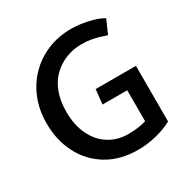

<svg xmlns="http://www.w3.org/2000/svg" viewBox="-162 -831 953 982"><g transform="rotate(-30 314.0 -340.0)"><path d="M334 -278H480V-95Q460 -89 434 -85Q408 -81 374 -81Q311 -81 261 -112Q211 -143 183 -201.5Q155 -260 155 -337Q155 -402 173.5 -451Q192 -500 225.5 -532.5Q259 -565 302 -582Q345 -599 392 -599Q424 -599 445.5 -595.5Q467 -592 488 -586Q509 -580 536 -571L571 -651Q544 -667 509.5 -676.5Q475 -686 443 -690Q411 -694 390 -694Q314 -694 250 -668Q186 -642 138 -593.5Q90 -545 64 -480Q38 -415 38 -336Q38 -238 78.5 -158.5Q119 -79 195.5 -32.5Q272 14 377 14Q416 14 453.5 7.5Q491 1 524 -10.5Q557 -22 581 -35V-364H343Z"/></g></svg>

Font: Catamaran SemiBold
Style: Regular
Weight: 600
Designer: Pria Ravichandran
Version: Version 2.000